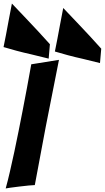

<svg xmlns="http://www.w3.org/2000/svg" viewBox="-38 -1062 590 1081"><path d="M-6 -1Q6 -44 18 -96.5Q30 -149 42.5 -206.5Q55 -264 66.5 -323Q78 -382 89 -437Q114 -565 138 -700L294 -725Q268 -591 242 -462Q231 -407 219.5 -348Q208 -289 197.5 -231Q187 -173 176.5 -118.5Q166 -64 158 -20Q149 -20 123 -17.5Q97 -15 69 -11.5Q41 -8 18.5 -5Q-4 -2 -6 -1ZM236 -732Q185 -744 138 -756Q97 -765 54 -776.5Q11 -788 -18 -797Q-12 -826 -4 -867.5Q4 -909 11 -948Q20 -994 29 -1042Q68 -1000 107 -960Q140 -925 177.5 -885Q215 -845 243 -813ZM525 -707Q474 -719 427 -731Q386 -740 343 -751.5Q300 -763 271 -772Q277 -801 285 -842.5Q293 -884 300 -923Q309 -969 318 -1017Q357 -975 396 -935Q429 -900 466.5 -860Q504 -820 532 -788Z"/></svg>

Font: Bangers
Style: Regular
Weight: 400
Designer: vernon adams
Foundry: Vernon Adams
Version: Version 2.000